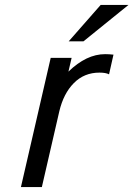

<svg xmlns="http://www.w3.org/2000/svg" viewBox="-20 -760 542 780"><path d="M389 -740H502L319 -592H259ZM423 -458Q410 -465 384 -465Q322 -465 280 -422.5Q238 -380 221 -308L150 0H65L186 -525H271L258 -469Q331 -540 407 -540Q423 -540 441 -538Z"/></svg>

Font: Miedinger
Style: Italic
Weight: 400
Italic angle: -13°
Version: Version 001.000